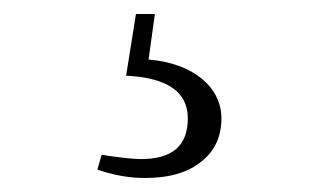

<svg xmlns="http://www.w3.org/2000/svg" viewBox="-20 -21 470 274"><path d="M187 233C222 233 249 225 268 209C287 194 296 173 296 148C296 103 255 69 192 64L201 -1H174L160 87C219 90 248 110 248 148C248 187 226 206 181 206C170 206 153 204 132 201C129 200 126 200 125 200L119 221C142 229 164 233 187 233Z"/></svg>

Font: AllPunType ExtraLight
Style: Regular
Weight: 280
Version: 1.0